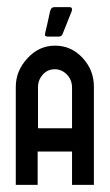

<svg xmlns="http://www.w3.org/2000/svg" viewBox="-20 -519 308 540"><path d="M182.6 1Q182.6 -30.3 182.6 -92.8Q150.4 -92.8 85.9 -92.8Q85.9 -61.5 85.9 1Q65.4 1 24.4 1Q24.4 -90.8 24.4 -274.4Q24.4 -320.3 57.6 -355.5Q89.8 -390.6 134.8 -390.6Q180.7 -390.6 212.9 -355.5Q244.1 -321.3 244.1 -275.4Q244.1 -183.6 244.1 1Q228.5 1 213.9 1Q198.2 1 182.6 1ZM182.6 -158.2Q182.6 -196.3 182.6 -272.5Q182.6 -293.9 168.9 -308.6Q154.3 -324.2 133.8 -324.2Q114.3 -324.2 100.6 -309.6Q86.9 -293.9 86.9 -274.4Q86.9 -235.4 86.9 -158.2Q110.4 -158.2 134.8 -158.2Q158.2 -158.2 182.6 -158.2ZM143.6 -416Q133.8 -416 115.2 -416Q110.4 -416 107.4 -418Q105.5 -420.9 107.4 -427.7Q112.3 -447.3 121.1 -488.3Q123 -494.1 126 -497.1Q129.9 -499 134.8 -499Q148.4 -499 173.8 -499Q180.7 -499 181.6 -496.1Q183.6 -493.2 181.6 -487.3Q172.9 -465.8 156.2 -423.8Q155.3 -420.9 152.3 -418Q149.4 -416 143.6 -416Z"/></svg>

Font: Lega 2020-21MOD
Style: Regular
Weight: 400
Designer: SIL Open Font License
Foundry: SIL Open Font License
Version: Version 1.00;July 1, 2020;FontCreator 13.0.0.2670 32-bit